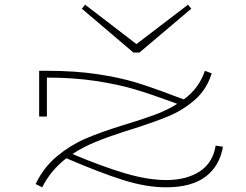

<svg xmlns="http://www.w3.org/2000/svg" viewBox="-20 -786 1050 819"><path d="M931 -160Q917 -78 857 -32.5Q797 13 688 13Q604 13 505.5 -18Q407 -49 263 -111Q196 -59 160 13L132 -1Q166 -72 222.5 -119Q279 -166 343.5 -194Q408 -222 502 -251Q588 -277 640.5 -296.5Q693 -316 736 -343L712 -352Q622 -385 553 -405.5Q484 -426 389.5 -440.5Q295 -455 180 -455V-289H147V-484H180Q301 -484 396.5 -469.5Q492 -455 560.5 -434Q629 -413 715 -380L764 -362Q829 -409 854 -484L883 -473Q862 -405 812 -361Q762 -317 701.5 -291.5Q641 -266 540 -234L508 -224Q437 -201 385 -179.5Q333 -158 289 -129Q420 -74 516 -46Q612 -18 689 -18Q775 -18 831.5 -54.5Q888 -91 900 -165ZM796 -749 575 -562H549L329 -749L343 -766L562 -598L782 -766Z"/></svg>

Font: BioRhyme Expanded ExtraLight
Style: Regular
Weight: 275
Width: 7
Designer: Aoife Mooney
Foundry: Aoife Mooney Type
Version: Version 1.001